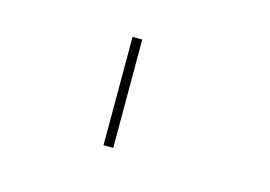

<svg xmlns="http://www.w3.org/2000/svg" viewBox="-45 -775 511 363"><g transform="rotate(15 211.0 -594.0)"><path d="M196 -700V-488H177V-700Z"/></g></svg>

Font: Elsie
Style: Regular
Weight: 400
Designer: Alejandro Inler
Foundry: Alejandro Inler
Version: 1.001